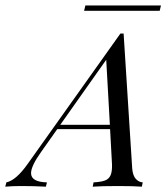

<svg xmlns="http://www.w3.org/2000/svg" viewBox="-90 -701 625 721"><path d="M446 -16.1 442.7 0Q410.5 -2.4 354.8 -2.4Q289.5 -2.4 258.1 0L261.3 -16.1Q288.7 -17.7 303.6 -23Q318.5 -28.2 325 -42.3Q331.5 -56.5 330.6 -83.9L323.4 -216.1H125L64.5 -130.6Q26.6 -77.4 26.6 -50.8Q26.6 -17.7 86.3 -16.1L82.3 0Q37.9 -2.4 -9.7 -2.4Q-44.4 -2.4 -70.2 0L-66.1 -16.1Q-29 -24.2 14.5 -86.3L362.1 -575H374.2L406.5 -67.7Q408.9 -41.1 420.2 -29Q431.5 -16.9 446 -16.1ZM322.6 -232.3 308.9 -476.6 136.3 -232.3ZM509.7 -660.5H225.8L230.6 -680.6H514.5Z"/></svg>

Font: Playfair Display SC
Style: Italic
Weight: 400
Italic angle: -14°
Designer: Claus Eggers Sørensen
Foundry: Claus Eggers Sørensen
Version: Version 1.202; ttfautohint (v1.6)